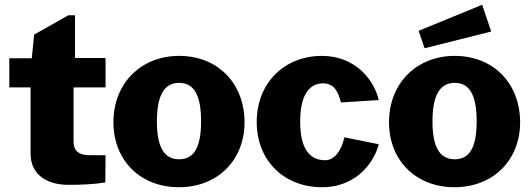

<svg xmlns="http://www.w3.org/2000/svg" viewBox="-20 -774 2224 804"><path d="M422 -408V-531H294V-710H266L123 -629L113 -530H19V-408H108V-131C108 -45 173 0 267 0C317 0 372 -2 421 -10L422 -124H357C310 -124 288 -142 288 -182V-408Z M729 10C892 10 1004 -104 1004 -262C1004 -423 894 -540 730 -540C574 -540 455 -429 455 -262C455 -103 567 10 729 10ZM730 -107C668 -107 637 -157 637 -266C637 -375 668 -427 730 -427C793 -427 822 -375 822 -266C822 -158 793 -107 730 -107Z M1328 -540C1172 -540 1055 -428 1055 -263C1055 -101 1170 10 1328 10C1483 10 1551 -108 1566 -170L1422 -199C1410 -143 1380 -103 1342 -103C1277 -103 1237 -150 1237 -265C1237 -376 1275 -425 1333 -425C1384 -425 1398 -381 1408 -345L1566 -355C1546 -441 1467 -540 1328 -540Z M1883 10C2046 10 2158 -104 2158 -262C2158 -423 2048 -540 1884 -540C1728 -540 1609 -429 1609 -262C1609 -103 1721 10 1883 10ZM1884 -107C1822 -107 1791 -157 1791 -266C1791 -375 1822 -427 1884 -427C1947 -427 1976 -375 1976 -266C1976 -158 1947 -107 1884 -107ZM1999 -754 1733 -645 1758 -572 2037 -642Z"/></svg>

Font: Bisquit Text
Style: Bold
Weight: 800
Version: Version 1.004;Glyphs 3.2.3 (3260)